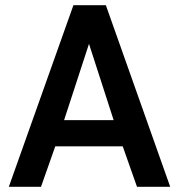

<svg xmlns="http://www.w3.org/2000/svg" viewBox="-20 -720 690 740"><path d="M263 -700H388L636 0H508L453 -156H193L138 0H14ZM418 -257 323 -551 227 -257Z"/></svg>

Font: Golos UI Medium
Style: Regular
Weight: 500
Designer: A.Korolkova, Vitaly Kuzmin
Foundry: ParaType Ltd
Version: Version 2.000